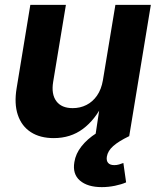

<svg xmlns="http://www.w3.org/2000/svg" viewBox="-20 -559 655 788"><path d="M200.7 7.8Q144.5 7.8 106.7 -16.6Q68.8 -41 53.2 -87.2Q37.6 -133.3 48.3 -197.3L104.5 -539.1H250.5L198.2 -223.1Q189.9 -172.4 211.2 -143.8Q232.4 -115.2 278.3 -115.2Q309.1 -115.2 334.7 -128.2Q360.4 -141.1 378.2 -166.7Q396 -192.4 402.3 -229.5L453.6 -539.1H599.1L510.3 0H371.1L391.6 -135.7H403.8Q370.6 -67.4 320.1 -29.8Q269.5 7.8 200.7 7.8ZM397.9 209Q339.4 209 308.1 182.1Q276.9 155.3 285.2 106.4Q290.5 71.8 314.5 41.5Q338.4 11.2 376 -12.7L509.8 0Q467.3 20.5 444.8 40.3Q422.4 60.1 418.5 84Q416 100.6 423.8 109.6Q431.6 118.7 449.2 118.7Q459 118.7 468.5 116Q478 113.3 486.3 109.9L497.6 189.5Q479 197.8 451.9 203.4Q424.8 209 397.9 209Z"/></svg>

Font: Inter 18pt
Style: Bold Italic
Weight: 700
Italic angle: -9.3988°
Designer: Rasmus Andersson
Foundry: rsms
Version: Version 4.001;git-66647c0bb